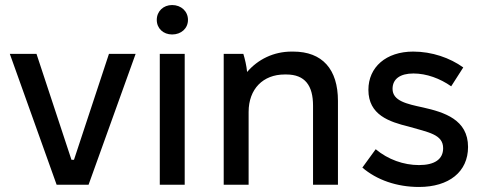

<svg xmlns="http://www.w3.org/2000/svg" viewBox="-20 -734 1911 763"><path d="M205 0H332L519 -520H413L274 -99H264L125 -520H19Z M664 -597C700 -597 727 -621 727 -655C727 -689 700 -714 664 -714C629 -714 603 -689 603 -655C603 -621 629 -597 664 -597ZM615 0H714V-520H615Z M869 0H968V-289C968 -381 1026 -438 1111 -438H1118C1192 -438 1224 -394 1224 -314V0H1323V-333C1323 -459 1261 -529 1145 -529H1139C1067 -529 1005 -498 962 -448C960 -471 953 -501 947 -520H869Z M1645 9C1764 9 1840 -51 1840 -150C1840 -259 1745 -288 1661 -307C1596 -321 1540 -333 1540 -381C1540 -420 1570 -442 1623 -442C1675 -442 1729 -422 1773 -391L1821 -466C1768 -504 1697 -529 1622 -529C1514 -529 1444 -467 1444 -377C1444 -277 1527 -250 1604 -231C1683 -208 1741 -200 1741 -145C1741 -101 1707 -78 1645 -78C1584 -78 1522 -100 1473 -141L1420 -68C1477 -19 1557 9 1645 9Z"/></svg>

Font: Fixel Text Medium
Style: Regular
Weight: 500
Width: 4
Designer: AlfaBravo + MacPaw
Foundry: Kyrylo Tkachov, Marchela Mozhyna, Serhii Makarenko, Maria Weinstein, Zakhar Kryvoshyya
Version: Version 1.211